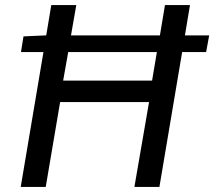

<svg xmlns="http://www.w3.org/2000/svg" viewBox="-20 -740 848 760"><path d="M73 -596 163 -600 183 -720H282L261 -600H613L633 -720H732L712 -600H808L796 -534H701L611 0H512L570 -336H218L161 0H62L152 -534H63ZM582 -421 601 -534H250L230 -421Z"/></svg>

Font: Nebula Sans Medium
Style: Regular
Weight: 500
Italic angle: -9°
Designer: Paul D. Hunt for Adobe (as Source Sans)
Foundry: Nebula Entertainment & Broadcasting LLC
Version: Version 1.010